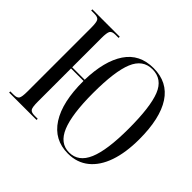

<svg xmlns="http://www.w3.org/2000/svg" viewBox="-166 -940 1165 1165"><g transform="rotate(45 416.0 -357.5)"><path d="M543 10Q424 10 360.5 -88.5Q297 -187 298 -369H191V-83Q191 -37 199.5 -23.5Q208 -10 237 -10H264V0H29V-10H57Q86 -10 94.5 -23.5Q103 -37 103 -83V-629Q103 -676 94.5 -690Q86 -704 57 -704H29V-714H264V-704H237Q208 -704 199.5 -690Q191 -676 191 -629V-379H298Q302 -543 363 -634Q424 -725 544 -725Q665 -725 726.5 -631Q788 -537 788 -358Q788 -244 759.5 -161.5Q731 -79 676 -34.5Q621 10 543 10ZM543 0Q623 0 660 -87Q697 -174 697 -358Q697 -544 663 -629.5Q629 -715 544 -715Q462 -715 426.5 -629.5Q391 -544 391 -358Q391 -176 427.5 -88Q464 0 543 0Z"/></g></svg>

Font: Noto Serif Display ExtraCondensed
Style: Regular
Weight: 400
Width: 2
Designer: Monotype Design Team
Foundry: Monotype Imaging Inc.
Version: Version 2.009